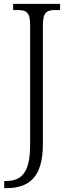

<svg xmlns="http://www.w3.org/2000/svg" viewBox="-20 -734 364 994"><path d="M2 240H13C130 240 202 184 202 12V-603C202 -672 223 -682 267 -682H291V-714H48V-682H71C115 -682 136 -672 136 -605V13C136 154 97 203 10 203H2Z"/></svg>

Font: Noto Serif Sinhala SemiCondensed Light
Style: Regular
Weight: 300
Width: 4
Designer: Jelle Bosma - Monotype Design Team
Foundry: Monotype Imaging Inc.
Version: Version 2.007